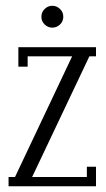

<svg xmlns="http://www.w3.org/2000/svg" viewBox="-20 -648 369 668"><path d="M188.7 -562.7Q177.2 -551.8 162.1 -551.8Q147 -551.8 135.5 -562.7Q124 -573.7 124 -589.8Q124 -606 135.5 -616.9Q147 -627.9 162.1 -627.9Q177.2 -627.9 188.7 -616.9Q200.2 -606 200.2 -589.8Q200.2 -573.7 188.7 -562.7ZM43.9 -483.9H314V-452.1H291L91.8 -32.2H282.2V-67.9H314V0H9.8V-32.2H32.2L231 -452.1H76.2V-416H43.9Z"/></svg>

Font: Margherita Light
Style: Regular
Weight: 300
Designer: James Puckett
Foundry: Dunwich Type Founders
Version: Version 1.008;hotconv 1.0.109;makeotfexe 2.5.65596